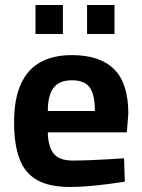

<svg xmlns="http://www.w3.org/2000/svg" viewBox="-20 -732 563 763"><path d="M258 11Q175 11 126.5 -17Q78 -45 57 -102Q36 -159 36 -245Q36 -338 62.5 -397Q89 -456 140 -484.5Q191 -513 266 -513Q377 -513 433.5 -457Q490 -401 490 -280L484 -206H170Q171 -150 193 -122Q215 -94 269 -94Q300 -94 337 -95.5Q374 -97 410.5 -99Q447 -101 473 -103L476 -10Q451 -6 413 -1Q375 4 334.5 7.5Q294 11 258 11ZM170 -291H357Q357 -359 335.5 -386Q314 -413 266 -413Q234 -413 213 -401Q192 -389 181 -362Q170 -335 170 -291ZM326 -597V-712H435V-597ZM121 -597V-712H230V-597Z"/></svg>

Font: Cairo Play
Style: Bold
Weight: 700
Version: Version 3.119